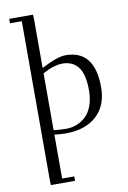

<svg xmlns="http://www.w3.org/2000/svg" viewBox="-108 -792 765 1149"><g transform="rotate(-10 274.5 -217.5)"><path d="M32.2 -702.1V-729H176.8L178.2 -702.1V-404.8Q275.9 -456.1 326.2 -456.1Q502.9 -456.1 502.9 -231Q502.9 -119.6 434.6 -57.4Q366.2 4.9 248 4.9Q211.9 4.9 178.2 0V267.1H252V293.9H105L104 267.1V-702.1ZM178.2 -26.9Q216.8 -22 256.8 -22Q289.1 -22 318.8 -33.7Q348.6 -45.4 373.5 -68.6Q398.4 -91.8 413.3 -132.1Q428.2 -172.4 428.2 -224.1Q428.2 -323.2 394.5 -366.7Q360.8 -410.2 298.8 -410.2Q276.4 -410.2 252 -403.3Q227.5 -396.5 214.1 -390.1Q200.7 -383.8 178.2 -372.1Z"/></g></svg>

Font: Dehuti Alt
Style: Book
Weight: 400
Version: Version 1.2